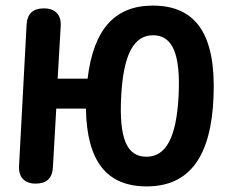

<svg xmlns="http://www.w3.org/2000/svg" viewBox="-20 -618 839 686"><path d="M169 -20 181 -230H287C290 -41 362 48 504 48C656 48 735 -57 743 -274C752 -495 680 -598 526 -598C391 -598 314 -514 293 -337H186L197 -526C199 -565 177 -588 138 -588H136C98 -588 77 -569 75 -530L48 -24C46 15 68 38 107 38H108C146 38 167 19 169 -20ZM413 -274C421 -426 459 -492 527 -492C596 -492 626 -426 618 -274C610 -124 572 -58 503 -58C433 -58 405 -123 413 -274Z"/></svg>

Font: 寒蝉团圆体 Round
Style: Regular
Weight: 500
Designer: 寒蝉字型
Version: Version 2.700;Glyphs 3.1.1 (3135)